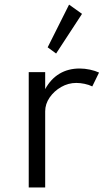

<svg xmlns="http://www.w3.org/2000/svg" viewBox="-20 -832 486 852"><path d="M107.5 0V-512H180.5V-436.5Q205 -481.5 243.8 -504.8Q282.5 -528 333.5 -528Q356 -528 379.2 -523Q402.5 -518 419.5 -510L389.5 -448.5Q374.5 -456 355.2 -460Q336 -464 318.5 -464Q283 -464 251.5 -446Q220 -428 200.2 -399.2Q180.5 -370.5 180.5 -338V0ZM229 -594.5 191.5 -622 286.5 -811.5 344 -770.5Z"/></svg>

Font: Spartan Thin
Style: Regular
Weight: 400
Version: Version 1.004